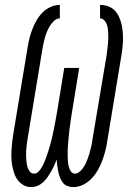

<svg xmlns="http://www.w3.org/2000/svg" viewBox="-20 -755 540 783"><path d="M279 8Q266 8 254.5 3.5Q243 -1 236 -10.5Q229 -20 224.5 -31.5Q220 -43 217.5 -55Q215 -67 213.5 -79Q212 -91 211 -104Q206 -91 200.5 -79Q195 -67 188 -55Q181 -43 173.5 -32Q166 -21 155.5 -11.5Q145 -2 132.5 3Q120 8 107 8Q90 8 76 0Q62 -8 52.5 -20.5Q43 -33 38 -48Q33 -63 30 -79Q27 -95 26.5 -111.5Q26 -128 27 -145Q28 -162 30 -179Q32 -196 35 -213L92 -558Q95 -577 99.5 -596Q104 -615 111 -633.5Q118 -652 128 -670Q138 -688 152.5 -703Q167 -718 186 -726.5Q205 -735 224 -735V-680Q211 -680 200.5 -670Q190 -660 183 -648.5Q176 -637 171 -624.5Q166 -612 162.5 -599.5Q159 -587 156.5 -574Q154 -561 152 -549L95 -204Q93 -193 91.5 -182Q90 -171 88.5 -160Q87 -149 86.5 -138Q86 -127 86.5 -116.5Q87 -106 88 -95Q89 -84 92 -74Q95 -64 101.5 -55.5Q108 -47 119 -47Q130 -47 138.5 -56.5Q147 -66 152.5 -76.5Q158 -87 162.5 -97.5Q167 -108 170.5 -119Q174 -130 177.5 -140.5Q181 -151 184 -162Q187 -173 190 -184Q193 -195 195 -206Q197 -217 199.5 -228Q202 -239 204 -250Q206 -261 208 -272Q210 -283 212 -294L242 -478H303L273 -294Q271 -283 269.5 -272Q268 -261 266.5 -250Q265 -239 263.5 -228Q262 -217 261 -206Q260 -195 259 -184Q258 -173 257 -162Q256 -151 256 -140Q256 -129 256 -118Q256 -107 257 -96.5Q258 -86 260.5 -75.5Q263 -65 269 -56Q275 -47 286 -47Q296 -47 304.5 -54.5Q313 -62 319 -70.5Q325 -79 329.5 -88.5Q334 -98 337.5 -107.5Q341 -117 344 -127Q347 -137 349.5 -147Q352 -157 354 -166.5Q356 -176 357 -186L415 -531Q416 -542 417.5 -552.5Q419 -563 420 -573.5Q421 -584 421.5 -594.5Q422 -605 421.5 -615.5Q421 -626 420 -636Q419 -646 415.5 -655.5Q412 -665 405 -672.5Q398 -680 388 -680V-735Q405 -735 420.5 -729.5Q436 -724 447 -713Q458 -702 465 -687Q472 -672 475.5 -656.5Q479 -641 480.5 -624.5Q482 -608 481.5 -590.5Q481 -573 479 -556Q477 -539 474 -522L417 -177Q414 -157 409 -137.5Q404 -118 396.5 -98.5Q389 -79 378.5 -60.5Q368 -42 353 -26.5Q338 -11 318.5 -1.5Q299 8 279 8Z"/></svg>

Font: Iosevka Slab Light Oblique
Style: Regular
Weight: 300
Italic angle: -9°
Monospace: yes
Designer: Belleve Invis
Foundry: Belleve Invis
Version: Version 11.1.1; ttfautohint (v1.8.3)